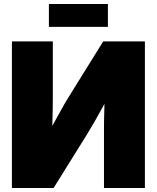

<svg xmlns="http://www.w3.org/2000/svg" viewBox="-20 -933 778 953"><path d="M699.2 0H496.1V-265.6Q496.1 -287.6 496.3 -327.9Q496.6 -368.2 498.5 -417.5Q472.7 -370.1 450 -330.3Q427.2 -290.5 411.6 -265.6L246.1 0H39.1V-727.5H242.2V-460.9Q242.2 -435.1 241.7 -393.6Q241.2 -352.1 239.7 -308.1Q261.2 -347.2 281.7 -384.3Q302.2 -421.4 314.9 -441.9L492.2 -727.5H699.2ZM515.6 -913.1V-799.8H222.7V-913.1Z"/></svg>

Font: Inter Display Black
Style: Regular
Weight: 900
Designer: Rasmus Andersson
Foundry: rsms
Version: Version 4.000;git-a52131595